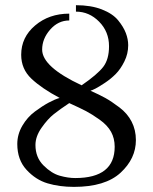

<svg xmlns="http://www.w3.org/2000/svg" viewBox="-20 -711 594 743"><path d="M117.2 -149.9Q117.2 -102.1 148.2 -71Q179.2 -40 211.2 -31Q243.2 -22 271 -22Q423.8 -22 423.8 -143.1Q423.8 -175.3 409.9 -200.7Q396 -226.1 366 -247.6Q335.9 -269 313 -281Q290 -293 248 -312Q211.9 -288.1 188.5 -269.5Q165 -251 141.1 -217Q117.2 -183.1 117.2 -149.9ZM401.9 -532.2Q401.9 -588.4 363.5 -627.2Q325.2 -666 273.9 -666V-690.9Q332 -690.9 374 -674.6Q416 -658.2 437 -632.6Q458 -606.9 467 -583Q476.1 -559.1 476.1 -536.1Q476.1 -502.9 461.4 -473.4Q446.8 -443.8 428 -424.8Q409.2 -405.8 386 -390.4Q362.8 -375 349.9 -368.4Q336.9 -361.8 330.1 -359.9Q364.3 -344.7 387.7 -331.8Q411.1 -318.8 442.1 -295.4Q473.1 -272 489.5 -240Q505.9 -208 505.9 -168.9Q505.9 -97.2 446.5 -42.5Q387.2 12.2 266.1 12.2Q210 12.2 164.1 -1.5Q118.2 -15.1 82.5 -54Q46.9 -92.8 46.9 -153.8Q46.9 -190.9 66.4 -224.4Q85.9 -257.8 115 -279.3Q144 -300.8 168.5 -314Q192.9 -327.1 210.9 -332Q141.1 -369.1 101.6 -406.5Q62 -443.8 62 -499Q62 -566.9 116 -612.5Q169.9 -658.2 248 -658.2V-631.8Q205.1 -631.8 174.1 -596.4Q143.1 -561 143.1 -519Q143.1 -452.1 295.9 -380.9Q356.9 -422.9 379.4 -452.1Q401.9 -481.4 401.9 -532.2Z"/></svg>

Font: Linux Libertine
Style: Regular
Weight: 400
Designer: Philipp H. Poll
Foundry: Philipp H. Poll
Version: Version 5.3.0 ; ttfautohint (v0.9)